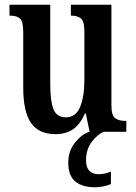

<svg xmlns="http://www.w3.org/2000/svg" viewBox="-20 -556 574 810"><path d="M215 10Q144 10 111 -37Q78 -84 78 -187V-421Q78 -464 65 -477Q52 -490 23 -490H20V-536H192V-200Q192 -130 205.5 -95.5Q219 -61 258 -61Q300 -61 318 -105Q336 -149 336 -220V-421Q336 -467 321 -478.5Q306 -490 282 -490H279V-536H450V-112Q450 -68 466.5 -57Q483 -46 507 -46H513V0H358L342 -77H338Q317 -29 286.5 -9.5Q256 10 215 10ZM381 234Q327 234 297.5 209.5Q268 185 268 130Q268 81 296.5 45.5Q325 10 357 0H418Q392 10 367.5 42Q343 74 343 121Q343 151 357.5 165Q372 179 396 179Q421 179 448 168V220Q435 227 415 230.5Q395 234 381 234Z"/></svg>

Font: Noto Serif ExtraCondensed SemiBold
Style: Regular
Weight: 600
Width: 2
Designer: Monotype Design Team
Foundry: Monotype Imaging Inc.
Version: Version 2.015; ttfautohint (v1.8.4.7-5d5b)